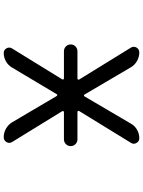

<svg xmlns="http://www.w3.org/2000/svg" viewBox="113 -908 774 1040"><g transform="rotate(-90 500.0 -388.0)"><path d="M265.6 -355.5Q250 -355.5 239.3 -366.2Q228.5 -377 228.5 -392.1Q228.5 -407.2 239.3 -418Q250 -428.7 265.6 -428.7H413.1Q416 -428.7 417.5 -431.6Q418.9 -434.6 418 -437.5L251 -709Q246.1 -716.8 246.1 -724.6Q246.1 -731.4 250 -739.3Q258.8 -754.9 277.3 -754.9Q301.8 -754.9 323.7 -742.2Q345.7 -729.5 358.4 -708L500 -467.8Q502 -464.8 504.9 -464.8Q507.8 -464.8 509.8 -467.8L654.3 -710Q666 -730.5 687.5 -742.7Q709 -754.9 732.4 -754.9Q750 -754.9 758.3 -739.7Q766.6 -724.6 757.8 -710L589.8 -437.5Q588.9 -434.6 590.3 -431.6Q591.8 -428.7 594.7 -428.7H742.2Q757.8 -428.7 768.6 -418Q779.3 -407.2 779.3 -392.1Q779.3 -377 768.6 -366.2Q757.8 -355.5 742.2 -355.5H593.8Q590.8 -355.5 589.4 -352.5Q587.9 -349.6 588.9 -346.7L761.7 -66.4Q766.6 -58.6 766.6 -50.8Q766.6 -43 762.7 -36.1Q753.9 -20.5 736.3 -20.5Q711.9 -20.5 689.9 -32.7Q668 -44.9 655.3 -66.4L507.8 -317.4Q505.9 -320.3 502.9 -320.3Q500 -320.3 498 -317.4L350.6 -66.4Q338.9 -44.9 317.4 -32.7Q295.9 -20.5 271.5 -20.5Q253.9 -20.5 246.1 -35.2Q241.2 -43 241.2 -49.8Q241.2 -57.6 246.1 -65.4L418.9 -346.7Q419.9 -349.6 418.5 -352.5Q417 -355.5 414.1 -355.5Z"/></g></svg>

Font: Rounded-X Mgen+ 2m regular
Style: Regular
Weight: 400
Designer: [Source Han Sans]
Ryoko NISHIZUKA  (kana & ideographs); Paul D. Hunt (Latin, Greek & Cyrillic); Wenlong ZHANG  (bopomofo
Version: Version 1.059.20150602